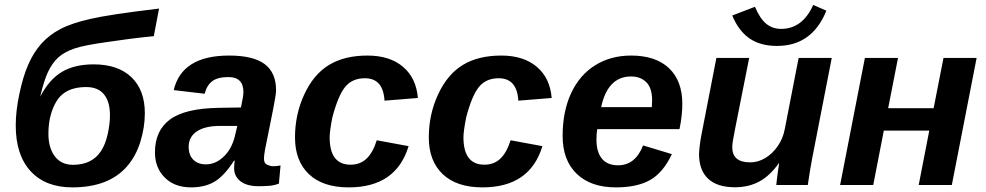

<svg xmlns="http://www.w3.org/2000/svg" viewBox="-20 -769 4099 798"><path d="M369.1 -501.5Q470.7 -501.5 526.4 -448Q582 -394.5 582 -298.3Q582 -239.7 563.2 -179.2Q544.4 -118.7 506.3 -75.7Q430.2 9.8 280.3 9.8Q169.4 9.8 107.4 -57.4Q45.4 -124.5 45.4 -248Q45.4 -307.6 60.5 -378.4Q75.2 -449.7 97.4 -500.5Q119.6 -551.3 151.9 -587.4Q184.1 -623.5 230.2 -647.9Q276.4 -672.4 356 -690.4Q395.5 -699.7 466.8 -710.4Q538.1 -721.2 641.1 -733.4L619.1 -618.7Q568.8 -613.8 521 -607.7Q473.1 -601.6 428.2 -594.7Q328.6 -581.1 288.1 -566.9Q248 -553.2 222.2 -530.3Q196.8 -506.8 179.4 -469.7Q162.1 -432.6 147 -367.2Q184.6 -439 237.3 -470.2Q290 -501.5 369.1 -501.5ZM338.4 -407.2Q283.2 -407.2 248.5 -383.8Q228 -370.1 214.1 -346.9Q200.2 -323.7 191.9 -294.9Q181.2 -257.8 181.2 -213.4Q181.2 -154.3 208 -119.1Q234.9 -84 283.2 -84Q362.3 -84 399.4 -140.6Q418.5 -169.4 427.7 -211.9Q437 -254.4 437 -290Q437 -346.7 412.1 -377Q387.2 -407.2 338.4 -407.2Z M1054.7 4.9Q1005.9 4.9 979.5 -15.6Q953.1 -36.1 953.1 -69.8Q953.1 -86.4 955.6 -101.1H952.6Q911.6 -37.6 871.6 -13.9Q831.5 9.8 773.9 9.8Q705.6 9.8 664.8 -31Q624 -71.8 624 -135.7Q624 -226.1 686.3 -272.2Q748.5 -318.4 888.2 -320.8L981.4 -322.3Q991.7 -368.7 991.7 -386.2Q991.7 -448.7 929.7 -448.7Q883.8 -448.7 861.3 -430.9Q838.9 -413.1 830.6 -379.4L702.1 -394.5Q735.8 -538.1 932.1 -538.1Q1033.2 -538.1 1080.3 -502.4Q1127.4 -466.8 1127.4 -394Q1127.4 -376 1115.7 -317.4L1081.1 -145Q1077.1 -121.6 1077.1 -109.9Q1077.1 -89.8 1090.8 -84Q1104.5 -78.1 1115.7 -78.1Q1131.8 -78.1 1146 -81.5L1139.2 -5.9Q1118.7 2 1097.7 3.4Q1076.7 4.9 1054.7 4.9ZM764.2 -158.7Q764.2 -124.5 783.4 -105.2Q802.7 -85.9 835.4 -85.9Q874.5 -85.9 906.7 -115.2Q941.4 -146 955.6 -200.7L966.3 -245.6H887.2Q828.1 -244.1 796.4 -221.7Q764.2 -199.2 764.2 -158.7Z M1437 -84.5Q1477.5 -84.5 1503.9 -110.1Q1530.3 -135.7 1545.9 -186L1678.2 -161.6Q1626.5 9.8 1429.2 9.8Q1321.8 9.8 1263.9 -45.2Q1206.1 -100.1 1206.1 -197.8Q1206.1 -293.5 1244.6 -376.5Q1283.2 -460 1347.4 -499Q1411.6 -538.1 1507.3 -538.1Q1599.6 -538.1 1654.8 -491.5Q1710 -444.8 1716.8 -361.8L1578.1 -350.6Q1572.8 -443.8 1496.6 -443.8Q1444.3 -443.8 1414.8 -408Q1385.3 -372.1 1361.3 -280.8Q1350.1 -223.1 1350.1 -198.7Q1350.1 -84.5 1437 -84.5Z M1993.2 -84.5Q2033.7 -84.5 2060.1 -110.1Q2086.4 -135.7 2102.1 -186L2234.4 -161.6Q2182.6 9.8 1985.4 9.8Q1877.9 9.8 1820.1 -45.2Q1762.2 -100.1 1762.2 -197.8Q1762.2 -293.5 1800.8 -376.5Q1839.4 -460 1903.6 -499Q1967.8 -538.1 2063.5 -538.1Q2155.8 -538.1 2210.9 -491.5Q2266.1 -444.8 2272.9 -361.8L2134.3 -350.6Q2128.9 -443.8 2052.7 -443.8Q2000.5 -443.8 1970.9 -408Q1941.4 -372.1 1917.5 -280.8Q1906.2 -223.1 1906.2 -198.7Q1906.2 -84.5 1993.2 -84.5Z M2462.4 -232.4Q2459 -215.3 2459 -189Q2459 -137.2 2481.7 -109.6Q2504.4 -82 2548.8 -82Q2620.6 -82 2652.8 -164.6L2772.5 -128.4Q2735.8 -50.8 2681.6 -20.5Q2627.4 9.8 2539.6 9.8Q2435.5 9.8 2377 -46.6Q2318.4 -103 2318.4 -204.1Q2318.4 -305.2 2353.5 -381.3Q2388.7 -457 2453.4 -497.6Q2518.1 -538.1 2603 -538.1Q2705.1 -538.1 2760.5 -485.6Q2815.9 -433.1 2815.9 -337.4Q2815.9 -289.1 2804.2 -232.4ZM2478.5 -323.7H2689L2690.4 -351.1Q2690.4 -403.3 2666.3 -427.2Q2642.1 -451.2 2603 -451.2Q2505.9 -451.2 2478.5 -323.7Z M3216.8 -90.3Q3179.7 -38.1 3135.5 -14.4Q3091.3 9.3 3034.7 9.3Q2960.4 9.3 2922.9 -26.4Q2885.3 -62 2885.3 -129.4Q2885.3 -137.7 2887 -153.1Q2888.7 -168.5 2891.1 -184.6Q2893.6 -200.7 2895.5 -209.5L2957.5 -528.3H3093.8L3036.1 -237.8Q3023.4 -176.8 3023.4 -157.2Q3023.4 -94.2 3097.7 -94.2Q3130.9 -94.2 3160.9 -112.3Q3190.9 -130.4 3212.6 -161.9Q3234.4 -193.4 3241.7 -232.4L3299.3 -528.3H3437L3356 -112.8Q3352.1 -93.3 3347.4 -65.2Q3342.8 -37.1 3337.4 0H3206.5Q3206.5 -2.9 3208.7 -21.7Q3210.9 -40.5 3213.9 -61.3Q3216.8 -82 3218.3 -90.3ZM3209.5 -578.1Q3140.1 -578.1 3095 -609.4Q3049.8 -640.6 3023.4 -704.6L3117.7 -740.7Q3139.2 -690.4 3165.3 -669.7Q3191.4 -648.9 3226.1 -648.9Q3315.4 -648.9 3359.9 -748.5L3414.6 -724.6Q3355.5 -578.1 3209.5 -578.1Z M3653.3 -226.1 3609.4 0H3471.7L3574.7 -528.3H3712.4L3671.4 -319.3H3860.4L3901.4 -528.3H4039.1L3936 0H3798.3L3842.3 -226.1Z"/></svg>

Font: Arimo
Style: Bold Italic
Weight: 700
Italic angle: -12°
Designer: Steve Matteson
Foundry: Monotype Imaging Inc.
Version: Version 1.33